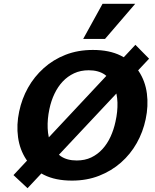

<svg xmlns="http://www.w3.org/2000/svg" viewBox="-20 -936 817 1011"><path d="M125 55 51 -14 693 -700 765 -627ZM359 15Q272 15 212 -15Q152 -45 118 -96.5Q84 -148 75 -213.5Q66 -279 81 -349Q95 -416 127.5 -474Q160 -532 210 -577Q260 -622 325 -647.5Q390 -673 469 -673Q556 -673 616 -643Q676 -613 710.5 -561Q745 -509 753.5 -443.5Q762 -378 747 -308Q733 -241 700 -182.5Q667 -124 617 -80Q567 -36 502 -10.5Q437 15 359 15ZM384 -91Q427 -91 460.5 -107Q494 -123 519.5 -151Q545 -179 562 -216Q579 -253 588 -295Q600 -348 598.5 -396Q597 -444 580.5 -482.5Q564 -521 531 -543.5Q498 -566 447 -566Q404 -566 370 -550Q336 -534 310.5 -507Q285 -480 267 -442.5Q249 -405 240 -361Q229 -309 231 -260.5Q233 -212 250 -174Q267 -136 300 -113.5Q333 -91 384 -91ZM418 -731 520 -916H692L533 -731Z"/></svg>

Font: Ysabeau Office ExtraBold
Style: Italic
Weight: 800
Italic angle: -12°
Designer: Christian Thalmann (Catharsis Fonts)
Version: Version 2.001;gftools[0.9.30]; featfreeze: tnum,lnum,ss02